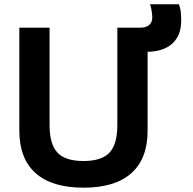

<svg xmlns="http://www.w3.org/2000/svg" viewBox="-20 -858 892 888"><path d="M366.3 10Q220 10 144.7 -57.2Q69.4 -124.4 69.4 -253.3V-730H209.3V-280Q209.3 -190.6 245.8 -152Q282.3 -113.3 366 -113.3Q449.7 -113.3 486.2 -152Q522.7 -190.6 522.7 -280V-730H662.7V-253.3Q662.7 -124.4 587.7 -57.2Q512.7 10 366.3 10ZM586.3 -618.4 587.3 -730H629.3Q655.3 -730 669.8 -742.3Q684.3 -754.7 684.3 -777Q684.3 -789.7 681.3 -808.3Q678.3 -827 673.7 -838.3H807.3Q814.6 -820 816.3 -799.8Q818 -779.7 818 -761.7Q818 -693.7 776.3 -656Q734.6 -618.4 657 -618.4Z"/></svg>

Font: M PLUS 1 Thin
Style: Regular
Weight: 100
Designer: Coji Morishita
Foundry: UNDERFOREST DESIGN
Version: Version 1.001